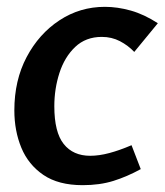

<svg xmlns="http://www.w3.org/2000/svg" viewBox="-20 -530 482 562"><path d="M373 -378Q355 -397 331 -409.5Q307 -422 278 -422Q231 -422 200 -392.5Q169 -363 154 -316.5Q139 -270 139 -219Q139 -143 166.5 -108.5Q194 -74 244 -74Q270 -74 300 -82Q330 -90 365 -105L392 -35Q352 -13 312 -0.5Q272 12 222 12Q151 12 107 -18Q63 -48 42.5 -97.5Q22 -147 22 -207Q22 -295 58 -363Q94 -431 154 -470.5Q214 -510 287 -510Q324 -510 363 -499Q402 -488 442 -462Z"/></svg>

Font: Rosario
Style: Bold Italic
Weight: 700
Italic angle: -8.05°
Designer: Hector Gatti
Foundry: Omnibus Type
Version: Version 1.101; ttfautohint (v1.8.1.43-b0c9)